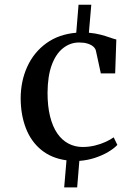

<svg xmlns="http://www.w3.org/2000/svg" viewBox="-20 -690 591 836"><path d="M70 -260.5Q70 -337 98.8 -399.8Q127.5 -462.5 181.8 -501.8Q236 -541 312 -547.5L322 -669.5H377.5L367 -547.5Q395 -545 417.8 -539Q440.5 -533 458 -526.8Q475.5 -520.5 486.5 -518L481.5 -370.5H419L397.5 -469.5Q395 -479.5 385.8 -487.5Q376.5 -495.5 361.2 -500.2Q346 -505 324.5 -505Q286 -505 254.8 -480.5Q223.5 -456 205.5 -407.5Q187.5 -359 187 -286Q187 -227.5 198 -183.2Q209 -139 229.2 -109.5Q249.5 -80 277.8 -65Q306 -50 340 -50Q367 -50 392.8 -56.2Q418.5 -62.5 439.8 -72.2Q461 -82 475 -92L491 -59Q476.5 -43.5 450.8 -28.2Q425 -13 392.8 -2.5Q360.5 8 325.5 10.5L316 126H259.5L269.5 8Q204 -1 159.5 -37.5Q115 -74 92.8 -131.5Q70.5 -189 70 -260.5Z"/></svg>

Font: Merriweather 72pt Medium
Style: Regular
Weight: 500
Version: Version 2.100